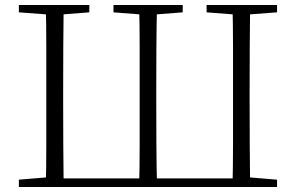

<svg xmlns="http://www.w3.org/2000/svg" viewBox="-20 -743 1176 763"><path d="M162 0Q164 -83 164 -167Q164 -251 164 -340V-387Q164 -473 164 -557Q164 -641 162 -723H233Q232 -641 231.5 -557.5Q231 -474 231 -387V-340Q231 -251 231.5 -167Q232 -83 233 0ZM533 0Q535 -83 535 -167Q535 -251 535 -340V-387Q535 -473 535 -557Q535 -641 533 -723H604Q602 -641 601.5 -557Q601 -473 601 -387V-340Q601 -251 601.5 -167Q602 -83 604 0ZM904 0Q906 -83 906 -167Q906 -251 906 -340V-387Q906 -474 906 -557.5Q906 -641 904 -723H974Q973 -641 972.5 -557Q972 -473 972 -387V-340Q972 -251 972.5 -167Q973 -83 974 0ZM55 -694V-723H335V-694L206 -684H188ZM431 -694V-723H706V-694L578 -684H560ZM801 -694V-723H1081V-694L948 -684H930ZM55 0V-29L188 -40H198V0ZM940 0V-40H948L1081 -29V0ZM198 0V-34H940V0Z"/></svg>

Font: Noto Serif SC ExtraLight
Style: Regular
Weight: 200
Designer: Ryoko NISHIZUKA 西塚涼子 (kana & ideographs); Frank Grießhammer (Latin, Greek & Cyrillic); Wenlong ZHANG 张文龙 (bopomofo); San
Foundry: Adobe
Version: Version 2.002-H1;hotconv 1.1.0;makeotfexe 2.6.0